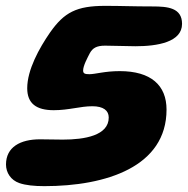

<svg xmlns="http://www.w3.org/2000/svg" viewBox="-42 -623 642 656"><path d="M109.5 13C321 13 527 -53.5 527 -248.5C527 -331.5 474 -380 367 -380C315.5 -380 284 -369.5 263.5 -369.5C248.5 -369.5 242 -371.5 242 -382C242 -398.5 257 -426 265 -441.5C274.5 -458.5 287.5 -467 317 -467C346.5 -467 392 -465 420.5 -465C496 -465 580 -479 580 -541.5C580 -596.5 531 -601 479 -601C411.5 -601 374 -603 317.5 -603C219.5 -603 177.5 -581 129 -512C92 -458.5 51 -384.5 51 -321.5C51 -269.5 82 -246.5 141.5 -246.5C193.5 -246.5 232 -260 273.5 -260C311 -260 329.5 -245.5 329.5 -221.5C329.5 -160 247.5 -146 172.5 -146C148.5 -146 112 -147 94.5 -147C27.5 -147 -21.5 -120.5 -21.5 -61C-21.5 -33 -5 -7.5 24 2.5C45.5 10 75 13 109.5 13Z"/></svg>

Font: Gluten
Style: Bold Italic
Weight: 700
Italic angle: -13°
Designer: Tyler Finck
Foundry: Etcetera Type Company
Version: Version 0.920